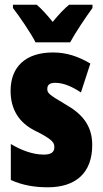

<svg xmlns="http://www.w3.org/2000/svg" viewBox="-20 -786 436 816"><path d="M131 -606H278C299 -645 345 -714 373 -752V-766H274C254 -750 231 -726 204 -693C178 -725 156 -749 136 -766H35V-752C61 -719 114 -641 131 -606ZM372 -170C372 -255 326 -304 259 -342C188 -384 181 -390 181 -408C181 -426 192 -434 215 -434C253 -434 291 -415 324 -393L364 -516C311 -547 262 -563 205 -563C90 -563 25 -503 25 -400C25 -322 60 -265 128 -231C205 -193 211 -179 211 -161C211 -138 196 -129 166 -129C116 -129 66 -150 26 -174V-21C77 2 129 10 183 10C302 10 372 -51 372 -170Z"/></svg>

Font: Noto Sans Arabic UI XCn Bk
Style: Regular
Weight: 900
Width: 2
Designer: Monotype Design Team, Nadine Chahine and Nizar Qandah
Foundry: Monotype Imaging Inc.
Version: Version 2.010